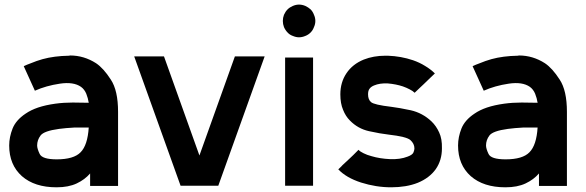

<svg xmlns="http://www.w3.org/2000/svg" viewBox="-20 -798 2516 825"><path d="M487.3 -314.5Q487.3 -209 487.3 1Q447.3 1 367.2 1Q367.2 -16.6 367.2 -52.7Q344.7 -26.4 309.6 -9.8Q274.4 6.8 223.6 6.8Q223.6 6.8 223.6 6.8Q222.7 6.8 222.7 6.8Q128.9 6.8 74.2 -41Q19.5 -89.8 19.5 -172.9Q19.5 -209 34.2 -246.1Q48.8 -282.2 89.8 -309.6Q112.3 -325.2 143.6 -335.9Q175.8 -346.7 217.8 -352.5Q253.9 -357.4 293 -357.4Q332 -357.4 361.3 -356.4Q358.4 -376 350.6 -395.5Q342.8 -414.1 328.1 -424.8Q295.9 -447.3 237.3 -438.5Q177.7 -429.7 129.9 -408.2Q114.3 -443.4 82 -513.7Q93.8 -519.5 115.2 -527.3Q135.7 -536.1 163.1 -543.9Q212.9 -557.6 276.4 -558.6Q278.3 -559.6 281.2 -559.6Q340.8 -559.6 392.6 -526.4Q424.8 -504.9 456.1 -456.1Q487.3 -409.2 487.3 -317.4Q487.3 -316.4 487.3 -314.5ZM361.3 -250Q351.6 -250 339.8 -250Q322.3 -250 299.8 -250Q262.7 -248 233.4 -244.1Q168.9 -235.4 154.3 -215.8Q139.6 -196.3 139.6 -172.9Q139.6 -159.2 150.4 -136.7Q161.1 -113.3 223.6 -113.3Q296.9 -113.3 326.2 -143.6Q356.4 -173.8 361.3 -250Z M989.3 -555.7Q938.5 -414.1 836.9 -129.9Q786.1 -272.5 684.6 -555.7Q642.6 -555.7 556.6 -555.7Q623 -371.1 755.9 0Q809.6 0 918 0Q984.4 -185.5 1117.2 -555.7Q1074.2 -555.7 989.3 -555.7Z M1205.1 -550.8Q1245.1 -550.8 1325.2 -550.8Q1325.2 -391.6 1325.2 -73.2Q1325.2 -48.8 1325.2 0Q1285.2 0 1205.1 0Q1205.1 -91.8 1205.1 -276.4Q1205.1 -367.2 1205.1 -550.8ZM1314.5 -658.2Q1304.7 -648.4 1292 -643.6Q1278.3 -637.7 1264.6 -637.7Q1252 -637.7 1238.3 -643.6Q1224.6 -648.4 1215.8 -658.2Q1206.1 -668 1200.2 -681.6Q1195.3 -694.3 1195.3 -708Q1195.3 -721.7 1200.2 -734.4Q1206.1 -748 1215.8 -757.8Q1224.6 -766.6 1238.3 -772.5Q1252 -778.3 1264.6 -778.3Q1278.3 -778.3 1292 -772.5Q1304.7 -766.6 1314.5 -757.8Q1324.2 -748 1329.1 -734.4Q1335 -721.7 1335 -708Q1335 -694.3 1329.1 -681.6Q1324.2 -668 1314.5 -658.2Z M1662.1 -338.9Q1694.3 -335 1745.1 -324.2Q1795.9 -312.5 1834 -276.4Q1854.5 -256.8 1867.2 -228.5Q1879.9 -201.2 1878.9 -161.1Q1878.9 -160.2 1878.9 -160.2Q1878.9 -109.4 1852.5 -71.3Q1825.2 -33.2 1775.4 -12.7Q1751 -2.9 1721.7 2Q1692.4 6.8 1661.1 6.8Q1595.7 6.8 1531.2 -13.7Q1467.8 -34.2 1433.6 -70.3Q1451.2 -86.9 1451.2 -87.9Q1452.1 -87.9 1480.5 -115.2Q1488.3 -123 1498 -131.8Q1507.8 -141.6 1520.5 -154.3Q1527.3 -146.5 1542 -139.6Q1557.6 -131.8 1576.2 -127Q1612.3 -116.2 1655.3 -114.3Q1699.2 -112.3 1731.4 -125Q1752.9 -132.8 1756.8 -143.6Q1760.7 -153.3 1760.7 -160.2Q1760.7 -180.7 1743.2 -196.3Q1726.6 -210.9 1649.4 -219.7Q1614.3 -223.6 1565.4 -234.4Q1517.6 -245.1 1483.4 -280.3Q1464.8 -298.8 1454.1 -326.2Q1442.4 -353.5 1442.4 -392.6Q1442.4 -444.3 1468.8 -483.4Q1495.1 -522.5 1543 -542Q1585 -558.6 1635.7 -558.6Q1640.6 -558.6 1646.5 -558.6Q1703.1 -556.6 1754.9 -539.1Q1783.2 -529.3 1806.6 -514.6Q1831.1 -500 1848.6 -482.4Q1831.1 -465.8 1830.1 -464.8Q1829.1 -463.9 1800.8 -436.5Q1793.9 -429.7 1784.2 -420.9Q1774.4 -411.1 1761.7 -399.4Q1753.9 -407.2 1740.2 -414.1Q1727.5 -420.9 1710.9 -426.8Q1681.6 -436.5 1646.5 -439.5Q1612.3 -441.4 1586.9 -430.7Q1573.2 -424.8 1567.4 -416Q1561.5 -408.2 1561.5 -392.6Q1561.5 -370.1 1574.2 -359.4Q1586.9 -347.7 1662.1 -338.9Z M2416 -314.5Q2416 -209 2416 1Q2376 1 2295.9 1Q2295.9 -16.6 2295.9 -52.7Q2273.4 -26.4 2238.3 -9.8Q2203.1 6.8 2152.3 6.8Q2152.3 6.8 2152.3 6.8Q2151.4 6.8 2151.4 6.8Q2057.6 6.8 2002.9 -41Q1948.2 -89.8 1948.2 -172.9Q1948.2 -209 1962.9 -246.1Q1977.5 -282.2 2018.6 -309.6Q2041 -325.2 2072.3 -335.9Q2104.5 -346.7 2146.5 -352.5Q2182.6 -357.4 2221.7 -357.4Q2260.7 -357.4 2290 -356.4Q2287.1 -376 2279.3 -395.5Q2271.5 -414.1 2256.8 -424.8Q2224.6 -447.3 2166 -438.5Q2106.4 -429.7 2058.6 -408.2Q2043 -443.4 2010.7 -513.7Q2022.5 -519.5 2043.9 -527.3Q2064.5 -536.1 2091.8 -543.9Q2141.6 -557.6 2205.1 -558.6Q2207 -559.6 2210 -559.6Q2269.5 -559.6 2321.3 -526.4Q2353.5 -504.9 2384.8 -456.1Q2416 -409.2 2416 -317.4Q2416 -316.4 2416 -314.5ZM2290 -250Q2280.3 -250 2268.6 -250Q2251 -250 2228.5 -250Q2191.4 -248 2162.1 -244.1Q2097.7 -235.4 2083 -215.8Q2068.4 -196.3 2068.4 -172.9Q2068.4 -159.2 2079.1 -136.7Q2089.8 -113.3 2152.3 -113.3Q2225.6 -113.3 2254.9 -143.6Q2285.2 -173.8 2290 -250Z"/></svg>

Font: Seiden_Sans_Regular
Style: Regular
Weight: 400
Designer: Kevin Beronilla
Version: Version 1.0